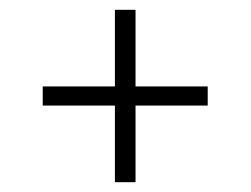

<svg xmlns="http://www.w3.org/2000/svg" viewBox="-20 -538 512 391"><path d="M67 -323V-362H214V-518H256V-362H403V-323H256V-167H214V-323Z"/></svg>

Font: KaputaLibre
Style: Regular
Weight: 400
Designer: Multiple designers
Foundry: Textual
Version: Version 2.900